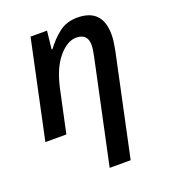

<svg xmlns="http://www.w3.org/2000/svg" viewBox="-143 -654 877 997"><g transform="rotate(-20 295.5 -155.5)"><path d="M291 240H407L526 -319Q530 -340 533.5 -363Q537 -386 537 -407Q537 -551 399 -551Q338 -551 295.5 -517Q253 -483 223 -441H218L229 -541H138L23 0H139L188 -229Q211 -339 259.5 -397Q308 -455 358 -455Q421 -455 421 -392Q421 -378 418.5 -363Q416 -348 412 -328Z"/></g></svg>

Font: Noto Sans UI Medium
Style: Italic
Weight: 500
Italic angle: -12°
Designer: Monotype Design Team
Foundry: Monotype Imaging Inc.
Version: Version 1.901